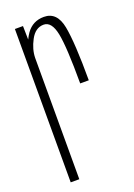

<svg xmlns="http://www.w3.org/2000/svg" viewBox="-121 -653 492 703"><g transform="rotate(-20 125.0 -301.5)"><path d="M185.5 -328.5Q185.5 -470.5 174.8 -523.5Q164 -576.5 133 -576.5Q100.5 -576.5 81.5 -540.5Q63 -506 62.5 -472.5V0H29V-597.5H60.5L61.5 -544.5Q67 -556.5 75 -568Q100 -603 143.5 -603Q194.5 -603 206.8 -538.8Q219 -474.5 219 -328.5Z"/></g></svg>

Font: Anybody Condensed ExtraLight
Style: Regular
Weight: 200
Width: 3
Designer: Tyler Finck
Foundry: Etcetera Type Company
Version: Version 1.010; ttfautohint (v1.8.3) -l 8 -r 50 -G 200 -x 14 